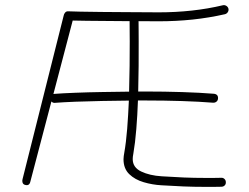

<svg xmlns="http://www.w3.org/2000/svg" viewBox="-20 -709 977 753"><path d="M876 -674.8Q877.4 -668 873.5 -661.6Q869.6 -655.3 862.3 -653.3Q800.3 -639.2 735.4 -632.3Q670.4 -625.5 602.5 -625.5Q585.4 -625.5 523.4 -626Q523.4 -607.9 523.7 -587.9Q523.9 -567.9 523.9 -546.4Q523.9 -501 523.7 -450.7Q523.4 -400.4 522 -350.1Q537.6 -350.1 551.3 -350.1Q624.5 -350.1 694.3 -347.9Q764.2 -345.7 818.8 -341.3Q836.4 -339.4 835 -322.3Q834.5 -314.9 828.9 -310.3Q823.2 -305.7 815.4 -306.2Q762.2 -310.5 693.4 -312.7Q624.5 -314.9 551.3 -314.9Q537.1 -314.9 521 -314.9Q519 -256.8 514.6 -202.9Q510.3 -148.9 502.9 -106Q501.5 -99.6 501 -94.2Q500.5 -88.9 500.5 -85Q500.5 -52.2 533.7 -36.4Q566.9 -20.5 614.3 -17.6Q660.6 -14.6 700.7 -12.9Q740.7 -11.2 787.1 -11.2Q802.7 -11.2 817.6 -11.2Q832.5 -11.2 847.7 -11.7Q855 -12.2 860.4 -7.1Q865.7 -2 865.7 5.4Q866.2 13.2 861.1 18.3Q856 23.4 848.1 23.4Q833 23.9 817.9 23.9Q802.7 23.9 787.1 23.9Q740.2 23.9 699.5 22.2Q658.7 20.5 612.3 17.6Q577.6 15.6 543.5 5.6Q509.3 -4.4 486.8 -26.1Q464.4 -47.9 464.4 -84.5Q464.4 -90.8 465.3 -96.9Q466.3 -103 467.3 -109.4Q474.6 -150.9 478.8 -203.9Q482.9 -256.8 485.4 -314.5Q436 -314 380.6 -313Q325.2 -312 275.9 -310.1Q226.6 -308.1 195.8 -305.7Q187.5 -304.7 181.6 -311L98.6 4.9Q94.2 21.5 76.7 15.6Q70.3 13.2 68.4 6.8Q66.4 0.5 68.4 -6.3L229.5 -647Q230.5 -654.3 235.6 -659.9Q240.7 -665.5 248.5 -664.6Q259.3 -664.1 294.9 -663.3Q330.6 -662.6 378.2 -662.1Q425.8 -661.6 473.4 -661.4Q521 -661.1 556.6 -660.9Q592.3 -660.6 602.5 -660.6Q668.9 -660.6 731.9 -667.5Q794.9 -674.3 854.5 -688.5Q861.3 -689.9 867.7 -686Q874 -682.1 876 -674.8ZM265.1 -628.4 189.5 -340.3Q190.9 -340.8 192.9 -340.8Q225.1 -343.3 275.1 -345.2Q325.2 -347.2 381.1 -348.1Q437 -349.1 486.3 -349.6Q487.8 -400.4 488.3 -450.4Q488.8 -500.5 488.8 -546.4Q488.8 -567.9 488.5 -587.9Q488.3 -607.9 488.3 -626Q446.8 -626.5 402.8 -626.7Q358.9 -627 321.8 -627.4Q284.7 -627.9 265.1 -628.4Z"/></svg>

Font: Mikhak-DS2-FD ExtraLight
Style: Regular
Weight: 200
Designer: Amin Abedi
Version: Version 3.2